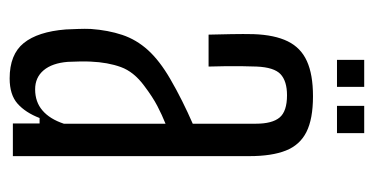

<svg xmlns="http://www.w3.org/2000/svg" viewBox="-204 -546 756 388"><g transform="rotate(90 174.0 -352.0)"><path d="M138.5 6.5Q90 6.5 67 -22Q44 -50.5 39.5 -107Q39 -119.5 38.5 -132.5Q38 -145.5 38.5 -157.5Q41 -192.5 50.5 -221Q60 -249.5 81.2 -273Q102.5 -296.5 139.5 -318Q161 -330.5 184 -342Q207 -353.5 230 -363.5V-491Q230 -524 217.5 -539Q205 -554 172.5 -554Q144 -554 130 -541Q116 -528 114.5 -492.5Q114 -481 113.8 -463.8Q113.5 -446.5 113.8 -428.2Q114 -410 114.5 -395.5H50Q49.5 -415.5 49 -441Q48.5 -466.5 49 -486.5Q50.5 -529 63.5 -555.5Q76.5 -582 103.5 -594.2Q130.5 -606.5 174.5 -606.5Q220.5 -606.5 246.8 -593.2Q273 -580 284.2 -551.8Q295.5 -523.5 295.5 -478V0H229.5V-54H218.5Q207.5 -25.5 189.5 -9.5Q171.5 6.5 138.5 6.5ZM160.5 -45Q186 -45 203.2 -59.8Q220.5 -74.5 230 -103V-308.5Q212.5 -301.5 194.2 -292Q176 -282.5 153.5 -265.5Q125 -244.5 115.5 -218.2Q106 -192 104.5 -157.5Q104 -148.5 104.2 -136Q104.5 -123.5 105 -111Q107.5 -79.5 122 -62.2Q136.5 -45 160.5 -45ZM194 -655V-710H249V-655ZM101 -655V-710H155.5V-655Z"/></g></svg>

Font: Big Shoulders Display Thin
Style: Regular
Weight: 400
Version: Version 2.002